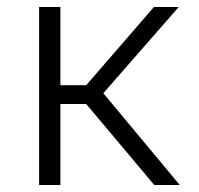

<svg xmlns="http://www.w3.org/2000/svg" viewBox="-20 -530 569 550"><path d="M92 0V-510H153V-286H227L421 -510H492L276 -263L495 0H422L227 -232H153V0Z"/></svg>

Font: Saira Light
Style: Regular
Weight: 300
Designer: Hector Gatti with collaboration of the Omnibus-Type team
Foundry: Omnibus-Type
Version: Version 1.100; ttfautohint (v1.8.3)